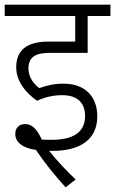

<svg xmlns="http://www.w3.org/2000/svg" viewBox="-20 -642 490 817"><path d="M244 -237C306 -237 342 -208 342 -148C342 -75 285 -47 199 -47C187 -47 173 -47 158 -48C136 -95 115 -114 87 -114C61 -114 45 -98 45 -72C45 -36 77 -12 133 -4C169 50 212 103 259 155L302 122C260 82 221 40 189 0C194 0 199 0 204 0C318 0 394 -46 394 -147C394 -231 342 -286 251 -286C209 -286 177 -278 147 -267C124 -284 101 -314 101 -350C101 -400 132 -417 191 -417H353V-574H450V-622H0V-574H300V-465H186C94 -465 49 -428 49 -356C49 -294 92 -245 138 -213C171 -229 208 -237 244 -237Z"/></svg>

Font: Noto Sans Devanagari SemiCondensed Light
Style: Regular
Weight: 300
Width: 4
Designer: Jelle Bosma - Monotype Design Team
Foundry: Monotype Imaging Inc.
Version: Version 2.004